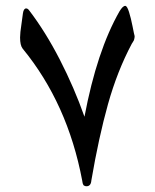

<svg xmlns="http://www.w3.org/2000/svg" viewBox="-20 -609 530 658"><path d="M409.2 -588.9Q415.5 -588.9 422.1 -568.1Q428.7 -547.4 434.3 -518.6Q439.9 -489.7 441.4 -485.4Q441.4 -480.5 440.4 -476.6Q439.5 -472.7 439 -471.2Q438.5 -469.7 435.3 -464.8Q432.1 -460 431.6 -459Q381.8 -365.2 350.1 -252Q318.4 -138.7 293 9.8Q291.5 29.3 276.4 29.3Q273.4 29.3 271 28.3Q268.6 27.3 267.3 26.6Q266.1 25.9 264.9 22.9Q263.7 20 263.4 19.3Q263.2 18.6 262.5 14.4Q261.7 10.3 261.7 9.8Q211.9 -254.4 57.6 -442.4Q48.8 -453.6 48.8 -480.5Q48.8 -496.1 53.5 -526.1Q58.1 -556.2 58.6 -563.5Q61 -580.1 69.8 -580.1Q75.2 -580.1 80.1 -573.2Q135.7 -500.5 185.1 -404.5Q234.4 -308.6 269.5 -209Q312 -434.6 389.6 -570.3Q400.9 -588.9 409.2 -588.9Z"/></svg>

Font: Noon
Style: Regular
Weight: 400
Designer: Mohammad Saleh Souzanchi
Foundry: Farsi Font Store
Version: Version 0.09